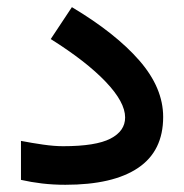

<svg xmlns="http://www.w3.org/2000/svg" viewBox="-20 -513 510 532"><path d="M38.1 -122.6Q68.8 -116.7 99.6 -112.3Q130.4 -107.9 154.8 -107.9Q245.6 -107.9 286.1 -128.9Q326.7 -149.9 326.7 -187.5Q326.7 -230 272.9 -286.4Q219.2 -342.8 120.6 -404.8L179.2 -493.2Q300.3 -420.9 366.2 -345.2Q432.1 -269.5 432.1 -189Q432.1 -94.7 362.8 -47.9Q293.5 -1 161.1 -1Q127.4 -1 96.7 -4.6Q65.9 -8.3 38.1 -14.6Z"/></svg>

Font: Vazir Medium WOL-UI
Style: Medium-WOL-UI
Weight: 500
Designer: Saber Rastikerdar
Foundry: Saber Rastikerdar
Version: Version 30.1.0